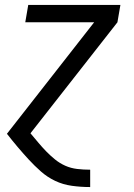

<svg xmlns="http://www.w3.org/2000/svg" viewBox="-20 -540 540 775"><path d="M343 215Q306 215 270 210Q234 205 202.5 190Q171 175 145 152Q119 129 96 104Q73 79 51 53Q29 27 8 0L360 -450H82L94 -520H466L454 -450L103 -2Q119 17 134.5 35.5Q150 54 166.5 71Q183 88 202 103.5Q221 119 243.5 129Q266 139 291.5 142Q317 145 343 145H344V215Z"/></svg>

Font: Iosevka SS04
Style: Italic
Weight: 400
Italic angle: -9°
Monospace: yes
Designer: Belleve Invis
Foundry: Belleve Invis
Version: Version 19.0.0; ttfautohint (v1.8.4)